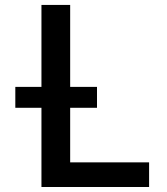

<svg xmlns="http://www.w3.org/2000/svg" viewBox="-20 -747 669 767"><path d="M575.6 -98.4V0H145.6V-727.3H260.3V-98.4ZM367.5 -399.9V-316.4H41.2V-399.9Z"/></svg>

Font: Interface Medium
Style: Regular
Weight: 500
Designer: Rasmus Andersson
Foundry: rsms
Version: Version 1.8